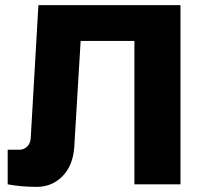

<svg xmlns="http://www.w3.org/2000/svg" viewBox="-20 -720 785 750"><path d="M10 0V-135H55Q74 -135 86.5 -148Q99 -161 100 -180L130 -700H685V0H505V-560H295L270 -145Q265 -73 224 -31.5Q183 10 123 10Q63 10 10 0Z"/></svg>

Font: Russo One
Style: Regular
Weight: 400
Designer: Jovanny lemonad
Foundry: Jovanny Lemonad
Version: Version 1.001